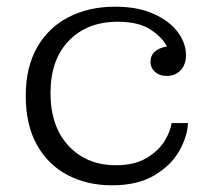

<svg xmlns="http://www.w3.org/2000/svg" viewBox="-20 -542 640 574"><path d="M315 12Q240 12 181.5 -19Q123 -50 90 -109.5Q57 -169 57 -256Q57 -341 91 -400.5Q125 -460 185.5 -491Q246 -522 324 -522Q392 -522 439.5 -500.5Q487 -479 511.5 -446Q536 -413 536 -377Q536 -349 520 -332Q504 -315 479 -315Q457 -315 443.5 -327Q430 -339 430 -357Q430 -377 444 -388.5Q458 -400 479 -403Q464 -432 428.5 -454.5Q393 -477 332 -477Q241 -477 186 -420.5Q131 -364 131 -264Q131 -164 185 -106Q239 -48 327 -48Q382 -48 418 -69.5Q454 -91 472 -120.5Q490 -150 493 -174H542Q540 -133 515.5 -90Q491 -47 441 -17.5Q391 12 315 12Z"/></svg>

Font: Montagu Slab 16pt Light
Style: Regular
Weight: 300
Designer: Florian Karsten
Foundry: Florian Karsten
Version: Version 1.000; ttfautohint (v1.8.3)